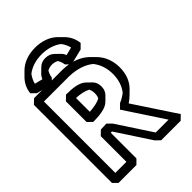

<svg xmlns="http://www.w3.org/2000/svg" viewBox="-321 -1262 1436 1436"><g transform="rotate(-45 397.0 -543.5)"><path d="M93 -790H358C443 -788 508 -764 552 -728C588 -683 604 -628 604 -571C604 -506 584 -456 556 -420C534 -403 513 -390 488 -380L452 -345L656 -35H520L341 -308L306 -343C283 -342 263 -341 246 -341L210 -306V-35H93ZM58 -860 22 -825V0L57 35H246L281 0V-271C283 -271 289 -272 294 -272L472 0L508 35H714L750 0L531 -332C546 -341 560 -353 574 -366L575 -367L611 -402C650 -441 675 -495 675 -571C675 -635 654 -698 607 -746L571 -782C526 -827 455 -858 358 -860ZM246 -421C310 -422 381 -427 417 -464L452 -499C467 -515 477 -536 477 -565C477 -595 468 -617 452 -633L416 -668C382 -702 320 -710 246 -710L210 -675V-456ZM281 -493V-639C325 -637 366 -629 395 -613C402 -600 406 -584 406 -565C406 -547 403 -531 396 -519C366 -502 324 -496 281 -493ZM202 -916 139 -932C145 -958 158 -983 173 -1003C213 -1034 267 -1052 330 -1052C394 -1052 450 -1033 488 -1003C504 -982 516 -957 522 -932L459 -916C453 -929 447 -940 436 -951L400 -986L399 -987C383 -1002 361 -1013 330 -1013C298 -1013 277 -1002 261 -986L225 -951C214 -940 207 -927 202 -916ZM226 -840 261 -875C261 -875 264 -903 280 -930C293 -937 309 -943 330 -943C350 -943 366 -938 381 -930C397 -904 400 -875 400 -875L436 -840L562 -871L597 -906C592 -951 573 -990 543 -1021L542 -1022L507 -1057C466 -1098 404 -1122 330 -1122C256 -1122 195 -1098 154 -1057L119 -1022C89 -992 69 -952 64 -906L100 -871Z"/></g></svg>

Font: Hussar Press
Style: Bold
Weight: 700
Foundry: Cannot Into Space Fonts
Version: Version 1.43